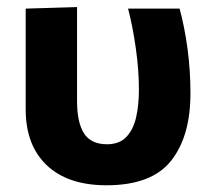

<svg xmlns="http://www.w3.org/2000/svg" viewBox="-20 -524 612 557"><path d="M289 13.5Q177 13.5 115.8 -44.5Q54.5 -102.5 54.5 -207V-499L203.5 -503.5V-231Q203.5 -168.5 223.8 -137Q244 -105.5 290.5 -105.5Q326.5 -105.5 346.8 -127Q367 -148.5 375 -184.2Q383 -220 383 -263.5Q383 -320.5 374 -384.2Q365 -448 351.5 -499H501Q515.5 -446 524 -382.8Q532.5 -319.5 532.5 -253.5Q532.5 -128 476 -57.2Q419.5 13.5 289 13.5Z"/></svg>

Font: Commissioner
Style: Bold
Weight: 700
Designer: Kostas Bartsokas
Foundry: Kostas Bartsokas
Version: Version 1.000; ttfautohint (v1.8.3)